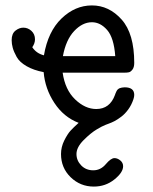

<svg xmlns="http://www.w3.org/2000/svg" viewBox="-20 -459 565 708"><path d="M23 -311Q23 -335 37 -346Q51 -357 66 -357Q83 -357 96 -345Q109 -333 109 -314Q109 -299 99 -285Q114 -262 142 -255Q157 -343 207 -391Q257 -439 319 -439Q382 -439 428.5 -387Q475 -335 475 -227Q475 -211 468.5 -202.5Q462 -194 455.5 -192.5Q449 -191 438 -191H211Q220 -128 257 -92.5Q294 -57 335 -57Q385 -57 404 -109Q404 -110 405.5 -113.5Q407 -117 407.5 -118Q408 -119 409.5 -122.5Q411 -126 412.5 -127.5Q414 -129 416.5 -131Q419 -133 422 -134Q425 -135 429.5 -136Q434 -137 439 -137H440Q475 -137 475 -109Q475 -102 472 -93Q465 -72 453 -55.5Q441 -39 427 -28.5Q413 -18 402.5 -12.5Q392 -7 379.5 -2.5Q367 2 366 3Q359 5 337 18Q315 31 288.5 57.5Q262 84 262 109Q262 133 279.5 151Q297 169 324 169Q351 169 370 146.5Q389 124 402 124Q413 124 423.5 132.5Q434 141 434 154Q434 177 401.5 203Q369 229 326 229Q276 229 240.5 194.5Q205 160 205 109Q205 83 217 59Q229 35 240 23Q251 11 270 -6Q215 -27 180.5 -79.5Q146 -132 141 -193Q104 -200 78 -215Q52 -230 41.5 -249Q31 -268 27 -282.5Q23 -297 23 -311ZM212 -252H405Q400 -320 375 -348.5Q350 -377 319 -377Q284 -377 253.5 -344.5Q223 -312 212 -252Z"/></svg>

Font: CMU Typewriter Text
Style: Regular
Weight: 500
Monospace: yes
Version: Version 0.7.0